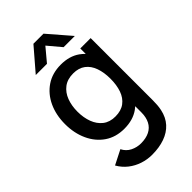

<svg xmlns="http://www.w3.org/2000/svg" viewBox="-302 -863 1211 1211"><g transform="rotate(-45 304.0 -257.5)"><path d="M128.5 -620 257.5 -770H347.5L477 -620H377L302.5 -708.5L228.5 -620ZM292.5 255Q249 255 208.2 241.5Q167.5 228 134 201.8Q100.5 175.5 78.5 137L175 88Q192.5 122.5 225 138.5Q257.5 154.5 293.5 154.5Q338 154.5 369.5 138.8Q401 123 417 92Q433 61 433 16.5Q433 15 433 13.5V-37.5Q424 -29.5 414.5 -22.5Q362 15 284.5 15Q209 15 154.2 -22.5Q99.5 -60 69.8 -124.8Q40 -189.5 40 -270.5Q40 -352 70 -416.2Q100 -480.5 155.2 -517.8Q210.5 -555 286.5 -555Q363 -555 415 -518Q431.5 -506 445.5 -491.5V-540H538V14.5Q538 36 536.5 55.5Q535 75 531 94.5Q519.5 149 487.2 184.5Q455 220 405.2 237.5Q355.5 255 292.5 255ZM299 -79.5Q350.5 -79.5 383 -104Q415.5 -128.5 430.5 -171.5Q445.5 -214.5 445.5 -270.5Q445.5 -326.5 430.2 -369.5Q415 -412.5 383.2 -436.5Q351.5 -460.5 302.5 -460.5Q250.5 -460.5 217 -435Q183.5 -409.5 167.2 -366.5Q151 -323.5 151 -270.5Q151 -217 167.2 -173.8Q183.5 -130.5 216.2 -105Q249 -79.5 299 -79.5Z"/></g></svg>

Font: Cns Manrope SemBd
Style: Regular
Weight: 600
Designer: Mikhail Sharanda
Foundry: Mikhail Sharanda
Version: Version 4.504